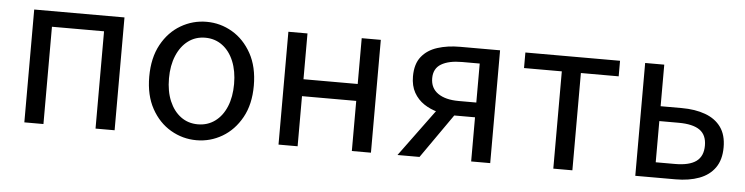

<svg xmlns="http://www.w3.org/2000/svg" viewBox="-38 -655 3199 824"><g transform="rotate(5 1561.5 -243.0)"><path d="M82 0V-486.1H470.9V0H388.7V-419.1H164.3V0Z M824.2 12Q764.6 12 713.1 -18.1Q661.7 -48.1 630.3 -105Q598.9 -161.9 598.9 -242.4Q598.9 -323.5 630.3 -380.8Q661.7 -438 713.1 -468Q764.6 -498.1 824.2 -498.1Q883.7 -498.1 934.9 -468Q986 -438 1017.7 -380.8Q1049.4 -323.5 1049.4 -242.4Q1049.4 -161.9 1017.7 -105Q986 -48.1 934.9 -18.1Q883.7 12 824.2 12ZM824.2 -56.5Q866 -56.5 897.8 -79.7Q929.6 -102.9 947 -144.8Q964.4 -186.7 964.4 -242.4Q964.4 -298.1 947 -340.3Q929.6 -382.6 897.8 -406.1Q866 -429.6 824.2 -429.6Q782.4 -429.6 750.9 -406.1Q719.4 -382.6 701.6 -340.3Q683.9 -298.1 683.9 -242.4Q683.9 -186.7 701.6 -144.8Q719.4 -102.9 750.9 -79.7Q782.4 -56.5 824.2 -56.5Z M1177 0V-486.1H1259.3V-288.8H1492.9V-486.1H1575.2V0H1492.9V-215.9H1259.3V0Z M2006.9 0V-190.2H1916.5Q1880.9 -190.2 1847 -198.9Q1813.1 -207.5 1786 -225.6Q1758.8 -243.8 1742.5 -272.6Q1726.3 -301.5 1726.3 -342Q1726.3 -395.8 1751.4 -427.1Q1776.5 -458.5 1819.6 -472.2Q1862.7 -486 1917.1 -486H2089V0ZM1930.8 -253.8H2006.9V-421.8H1930.8Q1873.9 -421.8 1841.5 -402.6Q1809.2 -383.4 1809.2 -341.4Q1809.2 -298.8 1841.5 -276.3Q1873.9 -253.8 1930.8 -253.8ZM1689.5 0 1859.4 -231.2 1928.3 -205.7 1784.4 0Z M2360.8 0V-419.1H2198V-486.1H2605.8V-419.1H2443V0Z M2714 0V-486.1H2796.3V-307H2887.6Q2945.4 -307 2989.1 -291Q3032.8 -275 3056.9 -241.6Q3081 -208.2 3081 -154.9Q3081 -101.2 3056.9 -66.9Q3032.8 -32.6 2989.1 -16.3Q2945.4 0 2887.6 0ZM2796.3 -65.5H2879Q2940.7 -65.5 2970.6 -87.3Q3000.4 -109.1 3000.4 -155.2Q3000.4 -201 2970.6 -222Q2940.7 -243 2879 -243H2796.3Z"/></g></svg>

Font: Source Sans 3 Variable
Style: Regular
Weight: 200
Designer: Paul D. Hunt
Foundry: Adobe Systems Incorporated
Version: Version 3.026